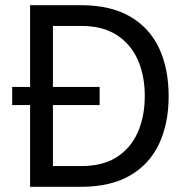

<svg xmlns="http://www.w3.org/2000/svg" viewBox="-20 -720 720 740"><path d="M27 -315V-385H364V-315ZM96 0V-700H291Q407 -700 482 -656Q557 -612 593.5 -533.5Q630 -455 630 -349Q630 -245 593.5 -166.5Q557 -88 482 -44Q407 0 291 0ZM184 -80H294Q376 -80 430 -114.5Q484 -149 511 -210Q538 -271 538 -350Q538 -429 511 -489.5Q484 -550 430 -585Q376 -620 294 -620H184Z"/></svg>

Font: Inclusive Sans
Style: Regular
Weight: 400
Designer: Olivia King
Foundry: Olivia King
Version: Version 2.004